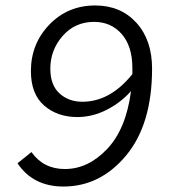

<svg xmlns="http://www.w3.org/2000/svg" viewBox="-20 -670 640 702"><path d="M281 -298Q383 -298 464 -399V-421Q464 -501 425 -545.5Q386 -590 324 -590Q254 -590 209 -538.5Q164 -487 164 -419Q164 -359 197.5 -328.5Q231 -298 281 -298ZM212 12Q101 12 44 -73L95 -114Q139 -52 217 -52Q302 -52 371.5 -125Q441 -198 459 -337Q422 -295 370 -268.5Q318 -242 263 -242Q190 -242 141.5 -284Q93 -326 93 -410Q93 -510 160.5 -580Q228 -650 328 -650Q421 -650 478.5 -587Q536 -524 536 -419Q536 -216 441.5 -102Q347 12 212 12Z"/></svg>

Font: TypoPRO Source Code Pro
Style: Italic
Weight: 400
Italic angle: -11°
Monospace: yes
Designer: Paul D. Hunt, Teo Tuominen
Foundry: Adobe Systems Incorporated
Version: Version 1.030;PS 1.0;hotconv 1.0.84;makeotf.lib2.5.63406